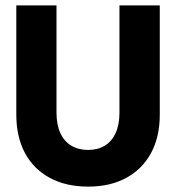

<svg xmlns="http://www.w3.org/2000/svg" viewBox="-20 -680 676 712"><path d="M423 -660H572.5V-254.5Q572.5 -173 540.5 -113.2Q508.5 -53.5 449 -20.8Q389.5 12 307 12Q224 12 164 -20.8Q104 -53.5 72.2 -113.2Q40.5 -173 40.5 -254.5V-660H189.5V-262.5Q189.5 -217.5 203.8 -186.5Q218 -155.5 244.5 -139.8Q271 -124 307 -124Q342.5 -124 368.5 -139.8Q394.5 -155.5 408.8 -186.5Q423 -217.5 423 -262.5Z"/></svg>

Font: League Spartan Thin
Style: Bold
Weight: 700
Version: Version 2.002